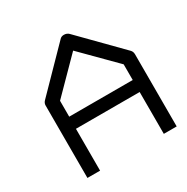

<svg xmlns="http://www.w3.org/2000/svg" viewBox="-131 -711 755 775"><g transform="rotate(-30 246.0 -323.0)"><path d="M119 -244V-49H60V-387Q60 -398 69 -407L246 -588Q253.5 -597 266 -597Q280 -597 289 -588L468 -406Q476 -398 476 -385V-49H416V-244ZM120 -300H416V-373L267 -523L120 -374Z"/></g></svg>

Font: IBM 3270 Semi-Condensed
Style: Condensed
Weight: 400
Monospace: yes
Version: Version 2.3.1